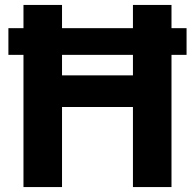

<svg xmlns="http://www.w3.org/2000/svg" viewBox="-20 -757 789 777"><path d="M75 0V-535H14V-643H75V-737H231V-643H518V-737H674V-643H735V-535H674V0H518V-324H231V0ZM231 -452H518V-535H231Z"/></svg>

Font: Tomorrow SemiBold
Style: Regular
Weight: 600
Designer: Tony de Marco, Monica Rizzolli
Foundry: Just in Type
Version: Version 2.002